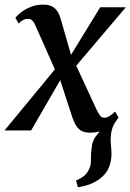

<svg xmlns="http://www.w3.org/2000/svg" viewBox="-42 -564 564 830"><path d="M294.5 245.5 286.5 216.5Q308.5 207 321.8 196Q335 185 342.5 168.5Q352 150.5 351.2 124.8Q350.5 99 354.5 73.5Q357 44.5 373 24.5Q389 4.5 400.5 -10.5L464.5 -47Q448 -27 442 -4.5Q436 18 436.5 42Q436.5 55.5 438.2 71.5Q440 87.5 440 102.5Q439.5 134.5 428.2 161.2Q417 188 390 208.5Q371.5 222.5 348.8 231.5Q326 240.5 294.5 245.5ZM346 9.5Q326.5 9.5 312.8 3Q299 -3.5 289.2 -17.8Q279.5 -32 271.5 -54.5L206 -255L237.5 -250.5L92.5 0H-22.5L219.5 -293.5L209 -233.5L113 -449.5Q106.5 -465 99.2 -473.8Q92 -482.5 79.5 -482.5Q67 -482.5 56.5 -476.5Q46 -470.5 38.5 -462.5L24.5 -487Q31.5 -496.5 48 -509.8Q64.5 -523 89.2 -533.5Q114 -544 145.5 -544Q166 -544 180.2 -537.5Q194.5 -531 204 -518Q213.5 -505 219.5 -485L275 -292.5L245 -294L391 -532.5H502L262 -250L273.5 -310.5L374.5 -92Q382.5 -75 390 -65Q397.5 -55 409 -55Q419.5 -55 430.8 -61.8Q442 -68.5 455.5 -82L470.5 -55.5Q463 -44 446.8 -28.8Q430.5 -13.5 405.8 -2Q381 9.5 346 9.5Z"/></svg>

Font: Merriweather 72pt Medium
Style: Italic
Weight: 500
Italic angle: -7.8°
Version: Version 2.101